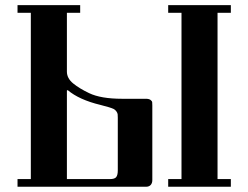

<svg xmlns="http://www.w3.org/2000/svg" viewBox="-20 -713 947 733"><path d="M622.1 0V-29.3H672.9V-664.1H622.1V-693.4H861.3V-664.1H810.5V-29.3H861.3V0ZM46.9 0V-29.3H97.7V-664.1H46.9V-693.4H286.1V-664.1H235.4V-439.5Q235.4 -414.1 259.3 -394.5Q283.2 -375 320.3 -357.4Q365.2 -335.9 446.3 -335.9H537.1Q548.8 -335.9 554.7 -331.5Q560.5 -327.1 561 -322.8Q561.5 -318.4 561.5 -310.5V-25.4Q561.5 -13.7 555.2 -6.8Q548.8 0 537.1 0ZM235.4 -29.3H399.4Q418 -29.3 423.8 -37.1Q429.7 -44.9 429.7 -62.5V-263.7Q429.7 -271.5 429.2 -276.4Q428.7 -281.2 424.8 -287.1Q420.9 -293 414.1 -296.9Q402.3 -302.7 363.3 -312.5Q282.2 -332 238.3 -369.1L235.4 -367.2Z"/></svg>

Font: Monomakh Unicode TT
Style: Medium
Weight: 500
Designer: Alexey Kryukov, Aleksandr Andreev
Version: Version 1.1